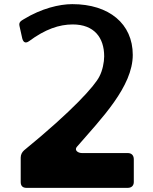

<svg xmlns="http://www.w3.org/2000/svg" viewBox="-20 -907 739 927"><path d="M108 0H597C615 0 626 -11 626 -28V-138C626 -157 615 -168 597 -168H376C355 -168 337 -183 352 -199C470 -335 621 -489 621 -642C621 -792 507 -887 329 -887C266 -887 180 -866 96 -815C81 -806 70 -800 74 -782L86 -728C90 -706 100 -694 120 -708C198 -766 266 -789 331 -789C434 -789 483 -726 483 -635C483 -607 475 -566 460 -538C438 -493 331 -373 96 -181C86 -172 80 -160 80 -146V-28C80 -9 90 0 108 0Z"/></svg>

Font: OpenDyslexic3
Style: Regular
Weight: 400
Designer: Abelardo Gonzalez
Version: Version 3.001;PS 003.001;hotconv 1.0.88;makeotf.lib2.5.64775